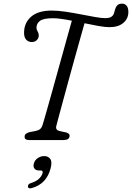

<svg xmlns="http://www.w3.org/2000/svg" viewBox="-20 -768 724 1053"><path d="M288.5 -76Q283.5 -54 308.5 -49L345 -41Q365 -34 361.5 -20Q358.5 0 328.5 0H139Q113.5 0 115 -19.5Q115.5 -29.5 122.8 -34.8Q130 -40 143 -43.5L176.5 -50Q191.5 -53 200.8 -61Q210 -69 215 -87.5Q220.5 -105.5 231.8 -145Q243 -184.5 257.8 -237.2Q272.5 -290 289 -349.2Q305.5 -408.5 321.5 -466.2Q337.5 -524 351.2 -573.2Q365 -622.5 374 -654.5Q344.5 -660.5 317.8 -664.2Q291 -668 270.5 -668Q219 -668 199.5 -653.8Q180 -639.5 180 -615.5Q180 -606 186.2 -595.8Q192.5 -585.5 192.5 -572Q192.5 -559 182 -548.2Q171.5 -537.5 154.5 -537.5Q135 -537.5 123.2 -551Q111.5 -564.5 112 -589Q112 -642 150.2 -676Q188.5 -710 264 -710Q297.5 -710 339.2 -703.8Q381 -697.5 423.5 -689.2Q466 -681 501.2 -674.8Q536.5 -668.5 557 -668.5Q577 -668.5 588 -674.5Q599 -680.5 603.5 -691Q607 -699.5 608.2 -705.5Q609.5 -711.5 611 -716Q615 -730.5 623.8 -739.2Q632.5 -748 649 -748Q664.5 -748 674.2 -737Q684 -726 684 -702.5Q684 -665.5 656.2 -642.2Q628.5 -619 580.5 -619Q556.5 -619 520 -625.5Q483.5 -632 443.5 -640.5Q433 -603.5 418.8 -552.5Q404.5 -501.5 388.2 -443.2Q372 -385 356.2 -327Q340.5 -269 326.5 -217.8Q312.5 -166.5 302.5 -129.2Q292.5 -92 288.5 -76ZM195 167Q176.5 167 168.8 156.2Q161 145.5 165.5 129.5Q170 111 186.5 99.5Q203 88 222.5 88Q244.5 88 255.8 103.8Q267 119.5 257.5 155.5Q235 241.5 154 263.5Q134.5 269 133 254.5Q133 240.5 151 235.5Q177.5 227.5 193.2 212.8Q209 198 213.5 181Q217 167 203.5 167Z"/></svg>

Font: Fraunces 9pt SuperSoft Light
Style: Italic
Weight: 300
Italic angle: -16°
Version: Version 1.000;[b76b70a41]